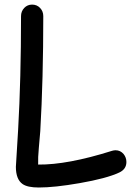

<svg xmlns="http://www.w3.org/2000/svg" viewBox="-20 -773 591 838"><path d="M500.5 -20Q445.3 5.9 327.1 26.4Q218.3 45.4 149.4 45.4Q100.1 45.4 78.6 30.3Q49.3 9.8 49.3 -44.9L59.1 -206.5Q71.8 -430.2 71.8 -702.6Q71.8 -723.6 85.7 -738.3Q99.6 -752.9 120.1 -752.9Q141.1 -752.9 155 -738.3Q168.9 -723.6 168.9 -702.6Q168.9 -426.8 155.8 -200.7L149.4 -126.5Q145.5 -85.9 146.5 -54.7Q273.9 -53.2 468.8 -114.7Q477.1 -117.2 484.4 -117.2Q505.4 -117.2 519.5 -100.6Q531.7 -85.4 531.7 -65.9Q531.7 -34.7 500.5 -20Z"/></svg>

Font: YBG Kramawirya
Style: Regular
Weight: 400
Designer: R.S. Wihananto
Foundry: R.S. Wihananto
Version: Version 2.0.1